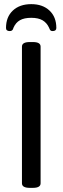

<svg xmlns="http://www.w3.org/2000/svg" viewBox="-20 -905 302 927"><path d="M86 -20V-680Q86 -702 124 -702H139Q176 -702 176 -680V-20Q176 2 139 2H124Q86 2 86 -20ZM252 -770Q252 -755 234 -755Q227 -755 224 -758Q221 -761 219.5 -765Q218 -769 217 -771Q206 -795 185.5 -807Q165 -819 131 -819Q97 -819 76.5 -807.5Q56 -796 45 -771Q45 -770 43 -765Q41 -760 37 -757.5Q33 -755 27 -755Q9 -755 9 -770Q9 -823 42 -854Q75 -885 131 -885Q186 -885 219 -854Q252 -823 252 -770Z"/></svg>

Font: Asap Condensed
Style: Regular
Weight: 400
Designer: Pablo Cosgaya
Foundry: Omnibus-Type
Version: Version 1.010; ttfautohint (v1.8)